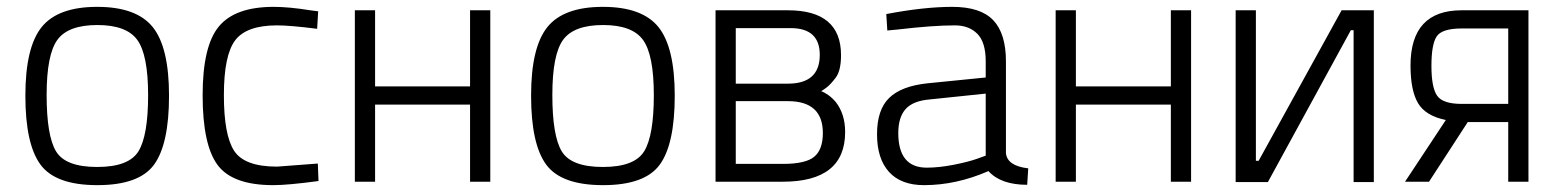

<svg xmlns="http://www.w3.org/2000/svg" viewBox="-20 -530 4543 560"><path d="M54 -251Q54 -392 101.5 -451Q149 -510 263.5 -510Q378 -510 425.5 -451Q473 -392 473 -251Q473 -110 429.5 -50Q386 10 264 10Q142 10 98 -50Q54 -110 54 -251ZM116 -253Q116 -134 143.5 -88.5Q171 -43 263.5 -43Q356 -43 384 -89Q412 -135 412 -252.5Q412 -370 380.5 -413.5Q349 -457 264 -457Q179 -457 147.5 -414Q116 -371 116 -253Z M778 -510Q823 -510 885 -500L908 -497L905 -446Q826 -456 788 -456Q699 -456 666 -412.5Q633 -369 633 -252.5Q633 -136 663 -90Q693 -44 788 -44L907 -53L909 -2Q820 10 777 10Q658 10 614.5 -49Q571 -108 571 -252Q571 -396 618.5 -453Q666 -510 778 -510Z M1015 -500H1074V-278H1351V-500H1410V0H1351V-225H1074V0H1015Z M1529 -251Q1529 -392 1576.5 -451Q1624 -510 1738.5 -510Q1853 -510 1900.5 -451Q1948 -392 1948 -251Q1948 -110 1904.5 -50Q1861 10 1739 10Q1617 10 1573 -50Q1529 -110 1529 -251ZM1591 -253Q1591 -134 1618.5 -88.5Q1646 -43 1738.5 -43Q1831 -43 1859 -89Q1887 -135 1887 -252.5Q1887 -370 1855.5 -413.5Q1824 -457 1739 -457Q1654 -457 1622.5 -414Q1591 -371 1591 -253Z M2375 -264Q2384 -261 2395.5 -253Q2407 -245 2418 -232Q2445 -197 2445 -145Q2445 0 2263 0H2067V-500H2278Q2433 -500 2433 -369Q2433 -324 2417.5 -303.5Q2402 -283 2390.5 -274.5Q2379 -266 2375 -264ZM2126 -286H2278Q2371 -286 2371 -370Q2371 -448 2286 -448H2126ZM2264 -52Q2330 -52 2355 -73Q2380 -94 2380 -142Q2380 -235 2278 -235H2126V-52Z M2914 -351V-83Q2918 -46 2979 -39L2976 9Q2899 9 2863 -31Q2769 10 2675 10Q2608 10 2573 -28.5Q2538 -67 2538 -138.5Q2538 -210 2573.5 -244.5Q2609 -279 2685 -287L2855 -304V-351Q2855 -407 2830.5 -431.5Q2806 -456 2765 -456Q2701 -456 2599 -444L2568 -441L2565 -489Q2675 -510 2757.5 -510Q2840 -510 2877 -471Q2914 -432 2914 -351ZM2600 -142Q2600 -41 2683 -41Q2719 -41 2762 -49.5Q2805 -58 2830 -67L2855 -76V-257L2692 -240Q2643 -236 2621.5 -212Q2600 -188 2600 -142Z M3059 -500H3118V-278H3395V-500H3454V0H3395V-225H3118V0H3059Z M3928 1V-442H3920L3678 1H3584V-500H3643V-61H3651L3893 -500H3987V1Z M4078 0 4197 -180Q4138 -192 4116 -229Q4094 -266 4094 -339Q4094 -500 4243 -500H4438V0H4379V-174H4261L4148 0ZM4379 -227V-447H4244Q4186 -447 4170.5 -424Q4155 -401 4155 -338Q4155 -275 4171.5 -251Q4188 -227 4243 -227Z"/></svg>

Font: Titillium Web[RUS by Daymarius]
Style: Regular
Weight: 300
Designer: Cyrillization by Daymarius
Foundry: Cyrillization by Daymarius
Version: Version 1.002 September 12, 2018